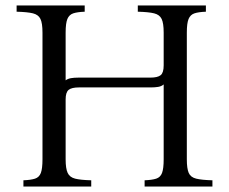

<svg xmlns="http://www.w3.org/2000/svg" viewBox="-20 -685 841 705"><path d="M66 0V-23Q93 -24 108.5 -29Q124 -34 130 -50Q136 -66 136 -100V-565Q136 -600 128.5 -615.5Q121 -631 101 -636Q81 -641 41 -642V-665H291V-642Q264 -641 249 -636Q234 -631 227.5 -615.5Q221 -600 221 -565V-390Q229 -396 240.5 -398Q252 -400 268 -400H532Q559 -400 570 -409Q581 -418 581 -445V-565Q581 -600 573.5 -615.5Q566 -631 546 -636Q526 -641 486 -642V-665H736V-642Q709 -641 694 -636Q679 -631 672.5 -615.5Q666 -600 666 -565V-100Q666 -66 673 -50Q680 -34 700.5 -29Q721 -24 760 -23V0H511V-23Q538 -24 553.5 -29Q569 -34 575 -50Q581 -66 581 -100V-375Q573 -368 561 -366Q549 -364 534 -364H270Q243 -364 232 -355Q221 -346 221 -320V-100Q221 -66 228.5 -50Q236 -34 256 -29Q276 -24 315 -23V0Z"/></svg>

Font: Bona Nova SC
Style: Regular
Weight: 400
Designer: Mateusz Machalski
Foundry: Capitalics
Version: Version 4.001; ttfautohint (v1.8.4.7-5d5b)